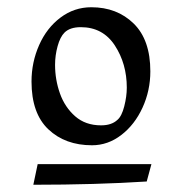

<svg xmlns="http://www.w3.org/2000/svg" viewBox="-20 -713 504 530"><path d="M232 -693Q303 -693 349 -648Q395 -603 395 -516Q395 -463 373.5 -416Q352 -369 315 -340.5Q278 -312 234 -312Q160 -312 113.5 -356Q67 -400 67 -488Q67 -541 88 -588.5Q109 -636 147 -664.5Q185 -693 232 -693ZM304 -382Q316 -392 323 -419.5Q330 -447 330 -471Q330 -537 297 -587.5Q264 -638 203 -638Q173 -638 158 -623Q146 -611 139 -585.5Q132 -560 132 -534Q132 -493 145.5 -455Q159 -417 187.5 -392Q216 -367 259 -367Q288 -367 304 -382ZM398 -260 385 -212Q245 -203 72 -203L84 -260Z"/></svg>

Font: Sumana
Style: Regular
Weight: 400
Designer: Cyreal, Alexei Vanyashin (Devanagari), Olga Karpushina (Latin)
Foundry: Cyreal
Version: Version 1.015;PS 001.015;hotconv 1.0.70;makeotf.lib2.5.58329